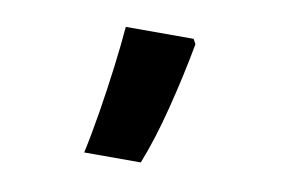

<svg xmlns="http://www.w3.org/2000/svg" viewBox="-44 -210 618 421"><g transform="rotate(10 265.0 0.5)"><path d="M164 144Q173 103 181.5 50.5Q190 -2 196.5 -53.5Q203 -105 206 -143H357L363 -132Q350 -61 331 14Q312 89 290 144Z"/></g></svg>

Font: Noto Sans Mono Condensed Black
Style: Regular
Weight: 900
Width: 3
Designer: Monotype Design Team
Foundry: Monotype Imaging Inc.
Version: Version 2.014